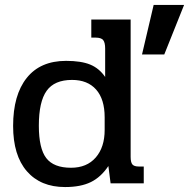

<svg xmlns="http://www.w3.org/2000/svg" viewBox="-20 -741 777 776"><path d="M601 -721H724L644 -521H554ZM33 -232Q33 -357 88 -426Q143 -495 247 -495Q308 -495 344.5 -480Q381 -465 405 -430V-545Q405 -569 397 -579Q389 -589 366 -589H349V-662H508V-107Q508 -85 515 -76.5Q522 -68 541 -68H561V0H427L418 -70Q388 -25 347 -5Q306 15 243 15Q144 15 88.5 -49Q33 -113 33 -232ZM403 -216V-267Q403 -340 368.5 -379Q334 -418 271 -418Q200 -418 168.5 -374Q137 -330 137 -233Q137 -141 167 -102Q197 -63 267 -63Q331 -63 367 -104.5Q403 -146 403 -216Z"/></svg>

Font: Pridi
Style: Regular
Weight: 400
Designer: Katatrad Team
Foundry: CadsonDemak
Version: Version 1.001